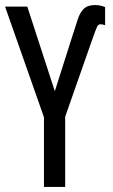

<svg xmlns="http://www.w3.org/2000/svg" viewBox="-20 -740 447 760"><path d="M154 0V-276L0 -714H88L197 -379L267 -599Q279 -635 287.5 -662.5Q296 -690 311.5 -705Q327 -720 356 -720Q377 -720 396 -712V-640Q387 -644 378 -644Q369 -644 364 -633.5Q359 -623 346 -586L238 -278V0Z"/></svg>

Font: Noto Sans ExtraCondensed
Style: Regular
Weight: 400
Width: 2
Designer: Monotype Design Team
Foundry: Monotype Imaging Inc.
Version: Version 2.013; ttfautohint (v1.8.4.7-5d5b)